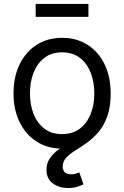

<svg xmlns="http://www.w3.org/2000/svg" viewBox="-20 -739 628 970"><path d="M293.5 11.7Q220.7 11.7 165.5 -23.4Q110.4 -58.6 79.3 -121.6Q48.3 -184.6 48.3 -267.1Q48.3 -351.1 79.3 -414.3Q110.4 -477.5 165.5 -512.7Q220.7 -547.9 293.5 -547.9Q366.7 -547.9 422.1 -512.7Q477.5 -477.5 508.3 -414.3Q539.1 -351.1 539.1 -267.1Q539.1 -184.6 508.3 -121.6Q477.5 -58.6 422.1 -23.4Q366.7 11.7 293.5 11.7ZM293.5 -61.5Q347.7 -61.5 384 -89.6Q420.4 -117.7 438.5 -164.3Q456.5 -210.9 456.5 -267.1Q456.5 -323.7 438.5 -370.8Q420.4 -418 384 -446.3Q347.7 -474.6 293.5 -474.6Q239.7 -474.6 203.6 -446.3Q167.5 -418 149.4 -371.1Q131.3 -324.2 131.3 -267.1Q131.3 -210.9 149.4 -164.3Q167.5 -117.7 203.6 -89.6Q239.7 -61.5 293.5 -61.5ZM325.7 210.9Q278.3 210.9 246.6 187.3Q214.8 163.6 214.8 118.7Q214.8 87.9 229.5 64.7Q244.1 41.5 268.3 22.2Q292.5 2.9 321.3 -16.1Q350.1 -35.2 378.7 -57.4Q407.2 -79.6 431.4 -108.4Q455.6 -137.2 470.2 -176Q484.9 -214.8 484.9 -267.6H539.1Q539.1 -198.2 521.7 -150.6Q504.4 -103 476.8 -71Q449.2 -39.1 418 -17.1Q386.7 4.9 359.1 22.2Q331.5 39.6 314.2 58.1Q296.9 76.7 296.9 103Q296.9 121.6 307.6 131.6Q318.4 141.6 340.8 141.6Q352.5 141.6 362.3 138.7Q372.1 135.7 380.4 131.3L401.9 192.4Q388.7 198.7 369.6 204.8Q350.6 210.9 325.7 210.9ZM426.8 -719.2V-653.8H160.2V-719.2Z"/></svg>

Font: V-Inter
Style: Regular-375
Weight: 375
Designer: Rasmus Andersson
Foundry: rsms
Version: Version 4.000;git-4146feb